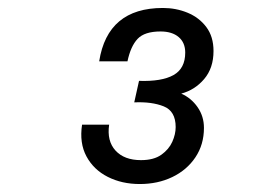

<svg xmlns="http://www.w3.org/2000/svg" viewBox="-20 -722 658 482"><path d="M331 -260Q286 -260 250.5 -278Q215 -296 197 -329.5Q179 -363 186 -409H254Q248 -368 270 -344Q292 -320 334 -320Q366 -320 385 -333.5Q404 -347 412.5 -366Q421 -385 421 -403Q421 -443 391 -455Q361 -467 317 -465L329 -519Q386 -517 415.5 -533.5Q445 -550 445 -590Q445 -615 428.5 -629Q412 -643 383 -643Q343 -643 325.5 -624.5Q308 -606 300 -568H229Q250 -702 389 -702Q422 -702 451 -690Q480 -678 498 -654Q516 -630 516 -594Q516 -551 492.5 -523.5Q469 -496 435 -487Q460 -476 476 -453Q492 -430 492 -401Q492 -359 470.5 -327Q449 -295 412.5 -277.5Q376 -260 331 -260Z"/></svg>

Font: Fragment Mono
Style: Italic
Weight: 400
Italic angle: -12°
Designer: Wei Huang based on Nimbus Sans by URW Studio, based on Helvetica by Max Miedinger.
Foundry: Wei Huang
Version: Version 1.011; ttfautohint (v1.8.4.7-5d5b)